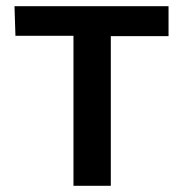

<svg xmlns="http://www.w3.org/2000/svg" viewBox="-20 -571 599 622"><path d="M30 -455H218V31H339V-454H526V-551H27Z"/></svg>

Font: GenEiGothic-pro-SemiBold
Style: Regular
Weight: 500
Designer: Ryoko NISHIZUKA (kana & ideographs); Paul D. Hunt (Latin, Greek & Cyrillic); Wenlong ZHANG (bopomofo); Sandoll Communica
Foundry: Adobe Systems Incorporated; o_tamon
Version: Version 1.000.140830